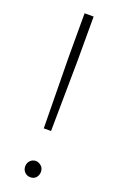

<svg xmlns="http://www.w3.org/2000/svg" viewBox="-138 -722 472 769"><g transform="rotate(20 98.0 -338.0)"><path d="M101 7.5Q87 7.5 77.2 -2.5Q67.5 -12.5 67.5 -27Q67.5 -41.5 77.2 -51.5Q87 -61.5 101 -61.5Q112 -61.5 123.2 -52.5Q134.5 -43.5 134.5 -27Q134.5 -13.5 126 -3Q117.5 7.5 101 7.5ZM116.5 -195H85.5L81.5 -496V-684H120V-496Z"/></g></svg>

Font: Argentum Novus ExtraLight
Style: Regular
Weight: 250
Designer: Julieta Ulanovsky (font) & Cristiano Sobral (main changes)
Foundry: Julieta Ulanovsky (font) & Cristiano Sobral (main changes)
Version: Version 3.00;November 27, 2020;FontCreator 13.0.0.2655 64-bi